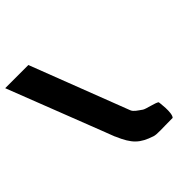

<svg xmlns="http://www.w3.org/2000/svg" viewBox="-435 -895 1037 1037"><g transform="rotate(-45 83.5 -376.0)"><path d="M-233.1 -753H-56.1L160.4 -191C167.5 -173 187.8 -161.8 211 -145C223.8 -135.7 287.1 -124 299.5 -113C299.5 -113 313.6 -21.3 293.1 0C209 0 171.7 4.3 149.8 -3C72.3 -28.9 40.8 -57.6 2.5 -148L2 -148L-5.2 -166.5C-9.2 -176.7 -13.3 -187.5 -17.7 -199L-18 -200Z"/></g></svg>

Font: Hussar
Style: BdOpOblFour
Weight: 700
Foundry: Cannot Into Space Fonts
Version: Version 2.00